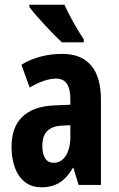

<svg xmlns="http://www.w3.org/2000/svg" viewBox="-20 -786 504 816"><path d="M254 -766H105V-756C131 -720 208 -638 243 -606H336V-619C314 -650 272 -724 254 -766ZM245 -557C179 -557 120 -541 71 -511L106 -414C151 -440 187 -452 218 -452C260 -452 279 -423 279 -364V-341L211 -338C93 -333 29 -275 29 -162C29 -74 65 10 155 10C219 10 257 -17 290 -73H292L314 0H409V-363C409 -491 352 -557 245 -557ZM242 -252 279 -254V-203C279 -137 250 -94 209 -94C177 -94 160 -118 160 -167C160 -221 187 -249 242 -252Z"/></svg>

Font: Noto Sans Hebrew ExtraCondensed
Style: Bold
Weight: 700
Width: 2
Designer: Monotype Design Team
Foundry: Monotype Imaging Inc.
Version: Version 2.004